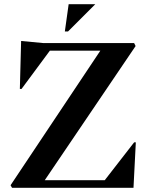

<svg xmlns="http://www.w3.org/2000/svg" viewBox="-20 -889 708 909"><path d="M287 -740 305 -869H431L302 -740ZM476 -36 615 -215H623L612 0H37L30 -12L455 -649H216L82 -468H74L80 -695L186 -685H615L622 -671L192 -36Z"/></svg>

Font: Bluu Next Cyrillic
Style: Bold
Weight: 700
Designer: Igor Stepanchenko
Foundry: Igor Stepanchenko
Version: Version 1.000